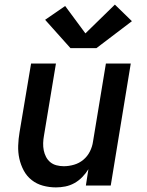

<svg xmlns="http://www.w3.org/2000/svg" viewBox="-20 -806 640 834"><path d="M223 8Q194 8 166.5 0.5Q139 -7 117.5 -24Q96 -41 83 -65.5Q70 -90 64 -117Q58 -144 59 -173.5Q60 -203 65 -232L115 -530H223L171 -217Q168 -201 167.5 -184.5Q167 -168 170 -153Q173 -138 180 -124.5Q187 -111 198.5 -101.5Q210 -92 225.5 -88Q241 -84 257 -84Q279 -84 301.5 -90.5Q324 -97 342 -112Q360 -127 370.5 -148Q381 -169 384 -191L440 -530H548L461 0H353L364 -71Q353 -53 337.5 -37Q322 -21 303 -10.5Q284 0 263.5 4Q243 8 223 8ZM286 -597 176 -720 263 -780 351 -661 479 -786 553 -714 399 -597Z"/></svg>

Font: Iosevka Curly SmBdExObl
Style: Regular
Weight: 600
Width: 7
Italic angle: -9°
Monospace: yes
Designer: Belleve Invis
Foundry: Belleve Invis
Version: Version 11.1.0; ttfautohint (v1.8.3)